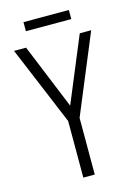

<svg xmlns="http://www.w3.org/2000/svg" viewBox="-122 -876 662 940"><g transform="rotate(-15 208.5 -405.5)"><path d="M180 0H238V-287L404 -687H346L209 -357L74 -687H13L180 -287ZM94 -765H324V-811H94Z"/></g></svg>

Font: Secuela Light
Style: Regular
Weight: 300
Designer: Fernando Haro
Foundry: deFharo
Version: Version 1.708